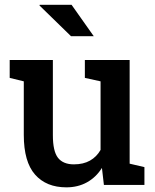

<svg xmlns="http://www.w3.org/2000/svg" viewBox="-20 -782 656 812"><path d="M260.7 10.3Q175.8 10.3 128.2 -43.7Q80.6 -97.7 80.6 -211.4V-438L21 -452.6V-528.3H80.6H203.6V-210.4Q203.6 -142.1 225.3 -114.5Q247.1 -86.9 292.5 -86.9Q332.5 -86.9 360.6 -102.8Q388.7 -118.7 405.3 -147.9V-438L338.9 -452.6V-528.3H405.3H528.3V-89.8L590.8 -75.2V0H419.4L411.1 -71.8Q386.2 -32.2 347.9 -11Q309.6 10.3 260.7 10.3ZM376.5 -628.9H372.6H280.3L147 -758.8L147.9 -761.7H282.7Z"/></svg>

Font: Roboto Slab LO Medium
Style: Regular
Weight: 500
Designer: Google
Version: Version 2.000